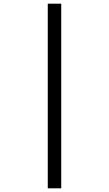

<svg xmlns="http://www.w3.org/2000/svg" viewBox="-20 -780 591 1041"><path d="M239 -760H312V241H239Z"/></svg>

Font: Noto Sans Manichaean
Style: Regular
Weight: 400
Designer: Monotype Design Team
Foundry: Monotype Imaging Inc.
Version: Version 2.005; ttfautohint (v1.8.4.7-5d5b)